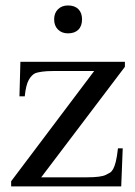

<svg xmlns="http://www.w3.org/2000/svg" viewBox="-20 -669 484 689"><path d="M127.9 -32.7H292Q342.3 -32.7 359.9 -41.5Q368.2 -45.4 374.5 -49.3Q380.9 -53.2 386 -62.3Q391.1 -71.3 395.5 -88.6Q399.9 -106 403.3 -136.7H420.4L415 0H20V-18.6L317.9 -414.1H169.9Q147 -414.1 131.6 -411.9Q116.2 -409.7 107.4 -406.7Q93.3 -400.4 83 -381.8Q72.8 -363.3 68.8 -323.2H49.8L53.2 -447.3H428.2V-429.2ZM274.4 -599.6Q274.4 -575.7 261.2 -562.5Q248 -549.3 224.1 -549.3Q201.7 -549.3 188 -563Q174.3 -576.7 174.3 -599.6Q174.3 -622.1 188 -635.7Q201.7 -649.4 224.1 -649.4Q248 -649.4 261.2 -636.2Q274.4 -623 274.4 -599.6Z"/></svg>

Font: Doulos SIL
Style: Regular
Weight: 400
Designer: Walt Agee, Victor Gaultney, Peter Martin, Debbi Hosken
Foundry: SIL International
Version: Version 4.110; 2011; Maintenance release